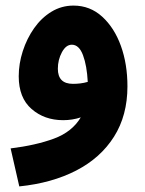

<svg xmlns="http://www.w3.org/2000/svg" viewBox="-20 -437 520 687"><path d="M49 230 18 94Q108 83 173 59Q238 35 269 -17Q239 -7 206 -7Q139 -7 93 -47Q47 -87 47 -164Q47 -209 61.5 -254Q76 -299 102 -336Q128 -373 164 -395Q200 -417 243 -417Q302 -417 345.5 -377.5Q389 -338 412.5 -273Q436 -208 436 -128Q436 -24 388 52Q340 128 253 173Q166 218 49 230ZM187 -191Q187 -137 241 -137Q254 -137 267 -138.5Q280 -140 294 -144Q291 -202 277 -239.5Q263 -277 237 -277Q216 -277 201.5 -250Q187 -223 187 -191Z"/></svg>

Font: Noto Sans Arabic UI Cn XBd
Style: Regular
Weight: 800
Width: 3
Designer: Monotype Design Team, Nadine Chahine and Nizar Qandah
Foundry: Monotype Imaging Inc.
Version: Version 2.010; ttfautohint (v1.8.4.7-5d5b)